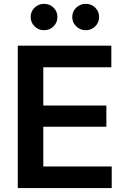

<svg xmlns="http://www.w3.org/2000/svg" viewBox="-20 -961 644 981"><path d="M70.8 0V-727.5H548.8V-617.2H201.2V-421.9H523.4V-313.5H201.2V-110.4H550.8V0ZM418 -806.6Q389.6 -806.6 369.4 -826.4Q349.1 -846.2 349.1 -874Q349.1 -902.3 369.4 -921.9Q389.6 -941.4 418 -941.4Q446.8 -941.4 466.6 -921.9Q486.3 -902.3 486.3 -874Q486.3 -846.2 466.6 -826.4Q446.8 -806.6 418 -806.6ZM205.1 -806.6Q176.8 -806.6 156.7 -826.4Q136.7 -846.2 136.7 -874Q136.7 -902.3 156.7 -921.9Q176.8 -941.4 205.1 -941.4Q233.9 -941.4 253.7 -921.9Q273.4 -902.3 273.4 -874Q273.4 -846.2 253.7 -826.4Q233.9 -806.6 205.1 -806.6Z"/></svg>

Font: Inter 17pt SemiBold
Style: Regular
Weight: 600
Version: Version 4.001;git-66647c0bb